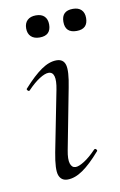

<svg xmlns="http://www.w3.org/2000/svg" viewBox="-70 -599 407 650"><g transform="rotate(-10 133.0 -274.0)"><path d="M110 9Q88 9 80.5 -11Q73 -31 84 -89L125 -297Q137 -358 108 -358Q96 -358 77 -346Q58 -334 36 -311Q33 -307 28.5 -311.5Q24 -316 28 -319Q62 -357 89.5 -376Q117 -395 142 -395Q166 -395 172 -373.5Q178 -352 167 -297L127 -89Q121 -58 126 -43Q131 -28 144 -28Q155 -28 174 -40Q193 -52 215 -75Q219 -79 223 -74.5Q227 -70 223 -67Q190 -29 162.5 -10Q135 9 110 9ZM100 -481Q81 -481 70.5 -491Q60 -501 60 -519Q60 -537 70.5 -547Q81 -557 100 -557Q119 -557 129 -547Q139 -537 139 -519Q139 -481 100 -481ZM227 -481Q188 -481 188 -519Q188 -557 227 -557Q246 -557 256 -547Q266 -537 266 -519Q266 -481 227 -481Z"/></g></svg>

Font: Cormorant Infant Light
Style: Italic
Weight: 300
Italic angle: -10°
Designer: Christian Thalmann (Catharsis Fonts)
Foundry: Catharsis Fonts
Version: Version 4.001